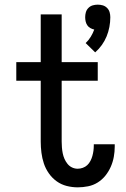

<svg xmlns="http://www.w3.org/2000/svg" viewBox="-20 -797 540 825"><path d="M389 -572 348 -612Q361 -624 370 -639Q379 -654 385 -670Q376 -672 368 -676.5Q360 -681 355 -688.5Q350 -696 348 -705Q346 -714 346 -723Q346 -734 349 -744.5Q352 -755 360 -763Q368 -771 378.5 -774Q389 -777 400 -777Q411 -777 421.5 -774Q432 -771 440 -763Q448 -755 451 -744.5Q454 -734 454 -723Q454 -702 450 -681Q446 -660 438 -640.5Q430 -621 417.5 -603.5Q405 -586 389 -572ZM314 8Q290 8 266.5 2Q243 -4 223.5 -18Q204 -32 190 -52Q176 -72 168.5 -94.5Q161 -117 158 -141Q155 -165 155 -189V-450H50V-530H155V-735H245V-530H400V-450H245V-189Q245 -177 246 -164Q247 -151 249.5 -138.5Q252 -126 257 -114.5Q262 -103 270 -93Q278 -83 289.5 -77.5Q301 -72 314 -72Q325 -72 336 -76Q347 -80 355 -87.5Q363 -95 368.5 -105.5Q374 -116 377 -127Q380 -138 381.5 -149Q383 -160 383 -172Q383 -173 383 -174.5Q383 -176 383 -177H473Q473 -175 473 -172.5Q473 -170 473 -167Q473 -145 469 -123Q465 -101 456 -80.5Q447 -60 433 -42.5Q419 -25 400 -13Q381 -1 358.5 3.5Q336 8 314 8Z"/></svg>

Font: Iosevka Slab Medium
Style: Regular
Weight: 500
Monospace: yes
Designer: Belleve Invis
Foundry: Belleve Invis
Version: Version 11.1.1; ttfautohint (v1.8.3)